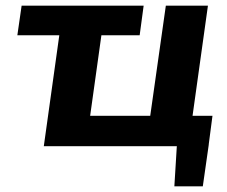

<svg xmlns="http://www.w3.org/2000/svg" viewBox="-20 -514 799 675"><path d="M493 0 563 -494H711L642 0ZM134 0 203 -494H351L282 0ZM276 0 291 -107H727L713 0ZM593 141 602 -6H714L693 141ZM41 -390 56 -494H485L471 -390Z"/></svg>

Font: Exo 2
Style: Bold Italic
Weight: 700
Italic angle: -8°
Designer: Natanael Gama
Foundry: Natanael Gama
Version: Version 2.010